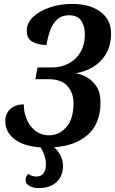

<svg xmlns="http://www.w3.org/2000/svg" viewBox="-20 -744 588 982"><path d="M181 218Q148 218 129.5 206.5Q111 195 111 178Q111 157 125 145Q130 150 141 154.5Q152 159 166 159Q191 159 203 141.5Q215 124 215 98Q215 54 188 10Q101 4 54 -32.5Q7 -69 7 -125Q7 -163 33 -186.5Q59 -210 102 -210Q101 -173 115.5 -136.5Q130 -100 159.5 -76Q189 -52 231 -52Q283 -52 319.5 -94Q356 -136 356 -216Q356 -269 325 -304Q294 -339 228 -339H161L172 -399H246Q292 -399 330.5 -419Q369 -439 391.5 -477Q414 -515 414 -569Q414 -610 395.5 -638Q377 -666 333 -666Q296 -666 273 -645Q250 -624 237 -589.5Q224 -555 218 -514Q176 -514 146.5 -530Q117 -546 117 -586Q117 -627 150 -658Q183 -689 236 -706.5Q289 -724 349 -724Q439 -724 493.5 -684Q548 -644 548 -573Q548 -513 523.5 -470.5Q499 -428 457.5 -402.5Q416 -377 366 -369Q393 -366 423 -349.5Q453 -333 473.5 -301.5Q494 -270 494 -221Q494 -113 430 -55.5Q366 2 257 9Q278 28 290 52Q302 76 302 104Q302 158 268.5 188Q235 218 181 218Z"/></svg>

Font: Noto Serif Condensed
Style: Bold Italic
Weight: 700
Width: 3
Italic angle: -12°
Designer: Monotype Design Team
Foundry: Monotype Imaging Inc.
Version: Version 2.014